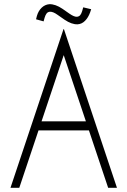

<svg xmlns="http://www.w3.org/2000/svg" viewBox="-20 -896 608 916"><path d="M283 -757H285L538 0H496L284 -633L72 0H30ZM162 -317H406L420 -274H148ZM288 -802 255 -825Q233 -841 218 -840Q208 -839 202.5 -832Q197 -825 193 -812L188 -794L152 -804L156 -820Q163 -844 178.5 -859Q194 -874 215 -876Q244 -877 278 -854L311 -831Q334 -815 347 -816Q357 -817 362.5 -823.5Q368 -830 372 -843L377 -861L415 -852L410 -837Q401 -812 385.5 -796.5Q370 -781 350 -780Q322 -779 288 -802Z"/></svg>

Font: Lineal Thin
Style: Regular
Weight: 200
Designer: Created by Frank Adebiaye with contributions from Anton Moglia & Ariel Martín Pérez
Created by Frank ADEBIAYE with FontF
Foundry: Velvetyne Type Foundry
Version: Version 2.000;Glyphs 3.2 (3227)